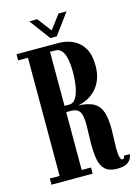

<svg xmlns="http://www.w3.org/2000/svg" viewBox="-127 -918 716 995"><g transform="rotate(-15 230.5 -420.0)"><path d="M377.5 8.5Q332.5 8.5 311 -11.8Q289.5 -32 283.2 -68Q277 -104 277 -150.5Q277 -178 278.2 -203.5Q279.5 -229 279.5 -247Q279.5 -285.5 274 -306.2Q268.5 -327 255 -335.2Q241.5 -343.5 216.5 -343.5H195V-33H245V0H24V-33H76.5V-667H24V-700H248Q291.5 -700 327 -683.2Q362.5 -666.5 383.5 -630.8Q404.5 -595 404.5 -537.5Q404.5 -494 391.5 -462Q378.5 -430 357.2 -408.8Q336 -387.5 311.2 -376Q286.5 -364.5 263 -361Q318.5 -358.5 347.8 -341.2Q377 -324 388.2 -288.8Q399.5 -253.5 399.5 -197Q399.5 -171.5 398 -146.2Q396.5 -121 396.5 -99Q396.5 -84.5 397.8 -68.8Q399 -53 402.8 -42.5Q406.5 -32 413.5 -32Q419.5 -32 422.5 -36.8Q425.5 -41.5 426 -48H457Q454.5 -28 444 -15.5Q433.5 -3 416.5 2.8Q399.5 8.5 377.5 8.5ZM195 -377H221Q242 -377 255.5 -397.8Q269 -418.5 275.8 -454.8Q282.5 -491 282.5 -535.5Q282.5 -577.5 276.2 -607Q270 -636.5 256.8 -651.8Q243.5 -667 222 -667H195ZM215 -735.5 132 -847.5H174.5L232 -772L289 -847.5H332L249.5 -735.5Z"/></g></svg>

Font: Imbue 24pt
Style: Bold
Weight: 700
Designer: Tyler Finck
Foundry: Etcetera Type Company
Version: Version 1.102